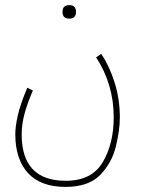

<svg xmlns="http://www.w3.org/2000/svg" viewBox="-20 -503 560 753"><path d="M278 -456Q278 -483 252 -483Q225 -483 225 -456Q225 -430 252 -430Q278 -430 278 -456ZM237 230Q328 230 373.5 182.5Q419 135 434.5 71Q450 7 450 -41Q450 -116 429 -181Q408 -246 377 -292L357 -278Q426 -172 426 -43Q426 60 383 133Q340 206 238 206Q65 206 65 24Q65 -16 76.5 -58Q88 -100 109 -148L87 -159Q59 -92 49.5 -49Q40 -6 40 23Q40 122 90 176Q140 230 237 230Z"/></svg>

Font: Noto Sans Arabic Condensed Thin
Style: Regular
Weight: 250
Width: 3
Designer: Nadine Chahine
Foundry: Monotype Imaging Inc.
Version: 1.001